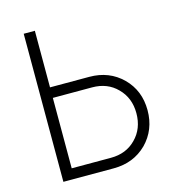

<svg xmlns="http://www.w3.org/2000/svg" viewBox="-105 -789 797 877"><g transform="rotate(-15 293.5 -350.0)"><path d="M325.2 -432.6Q418.9 -432.6 481.4 -371.1Q543 -309.6 543 -216.8Q543 -124 481.4 -61.5Q418.9 0 325.2 0Q246.1 0 86.9 0Q86.9 -174.8 86.9 -700.2Q100.6 -700.2 139.6 -700.2Q139.6 -632.8 139.6 -432.6Q186.5 -432.6 325.2 -432.6ZM325.2 -49.8Q397.5 -49.8 443.4 -96.7Q490.2 -143.6 490.2 -216.8Q490.2 -289.1 443.4 -335.9Q397.5 -382.8 325.2 -382.8Q263.7 -382.8 139.6 -382.8Q139.6 -299.8 139.6 -49.8Q186.5 -49.8 325.2 -49.8Z"/></g></svg>

Font: LeFont
Style: ExtraLight
Weight: 200
Designer: Leryon MEDIA
Version: Version 1.0